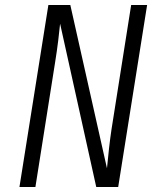

<svg xmlns="http://www.w3.org/2000/svg" viewBox="-20 -750 640 770"><path d="M58 0H122L201 -500C211 -560 218 -624 221 -655L366 0H454L570 -730H506L427 -230C421 -192 413 -119 409 -75L262 -730H174Z"/></svg>

Font: JetBrains Mono ExtraLight
Style: Italic
Weight: 240
Italic angle: -9°
Monospace: yes
Designer: Philipp Nurullin, Konstantin Bulenkov
Foundry: JetBrains
Version: Version 2.305